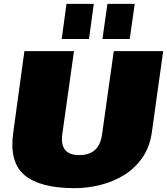

<svg xmlns="http://www.w3.org/2000/svg" viewBox="-20 -966 869 999"><path d="M368 13Q189 13 108 -54.5Q27 -122 49 -277L107 -700H365L304 -267Q297 -213 319 -186Q341 -159 392 -159Q497 -159 511 -267L572 -700H829L770 -277Q759 -200 720 -144.5Q681 -89 624.5 -54.5Q568 -20 501.5 -3.5Q435 13 368 13ZM468 -946 443 -763H301L326 -946ZM681 -946 655 -763H513L539 -946Z"/></svg>

Font: Pathway Extreme 28pt Black
Style: Italic
Weight: 900
Italic angle: -8°
Designer: Eduardo Rodriguez Tunni
Foundry: Eduardo Rodriguez Tunni
Version: Version 1.001;gftools[0.9.26]